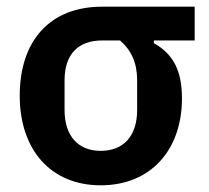

<svg xmlns="http://www.w3.org/2000/svg" viewBox="-20 -542 625 574"><path d="M562 -421V-522H285C130 -522 39 -421 39 -256C39 -94 132 12 281 12C431 12 524 -94 524 -248C524 -332 497 -381 440 -413V-421ZM339 -421C372 -392 390 -355 390 -302V-213C390 -134 348 -91 281 -91C215 -91 173 -134 173 -213V-302C173 -381 215 -421 285 -421Z"/></svg>

Font: Braiins Sans SemiBold
Style: Regular
Weight: 600
Designer: Mike Abbink, Paul van der Laan, Pieter van Rosmalen, Jiri Chlebus, Lubos Buracinsky
Foundry: Bold Monday, Sudetype
Version: Version 1.000;hotconv 1.0.109;makeotfexe 2.5.65596